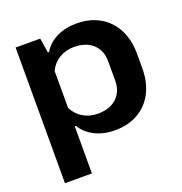

<svg xmlns="http://www.w3.org/2000/svg" viewBox="-128 -653 881 931"><g transform="rotate(-20 312.5 -187.5)"><path d="M50 167V-533H177L189 -457H195Q218 -497 263 -519.5Q308 -542 367 -542Q419 -542 460.5 -525Q502 -508 531.5 -477Q561 -446 577 -402.5Q593 -359 593 -306V-228Q593 -157 565.5 -103.5Q538 -50 487 -20.5Q436 9 367 9Q308 9 263 -14Q218 -37 195 -76H189V167ZM317 -95Q357 -95 386.5 -109.5Q416 -124 432.5 -151.5Q449 -179 449 -216V-317Q449 -356 432.5 -383Q416 -410 386.5 -424.5Q357 -439 317 -439Q274 -439 240.5 -419Q207 -399 189 -362V-171Q207 -135 240.5 -115Q274 -95 317 -95Z"/></g></svg>

Font: Hubot Sans SemiBold
Style: Regular
Weight: 600
Designer: Deni Anggara
Foundry: GitHub, Inc., Subsidiary of Microsoft Corporation
Version: Version 2.000